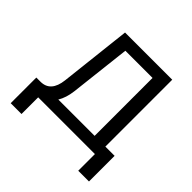

<svg xmlns="http://www.w3.org/2000/svg" viewBox="-160 -643 895 895"><g transform="rotate(45 288.0 -195.0)"><path d="M173.8 -500H484.9V-59.1H545.9V109.9H475.1V0H101.1V109.9H29.8V-59.1H57.1Q124 -59.1 133.8 -145ZM200.2 -138.2Q194.3 -91.3 174.8 -59.1H414.1V-440.9H234.9Z"/></g></svg>

Font: LT Superior
Style: Regular
Weight: 400
Designer: Daniel Lyons
Foundry: LyonsType
Version: Version 1.000